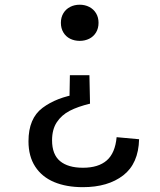

<svg xmlns="http://www.w3.org/2000/svg" viewBox="-20 -546 660 794"><path d="M269 -235H349.8L352.3 -117.3Q302.2 -105.3 268.3 -87.8Q234.5 -70.2 214.9 -40.5Q195.3 -10.8 195.3 34.3Q195.3 92.7 228.3 120.2Q261.3 147.7 323.2 147.7Q386.8 147.7 421.5 117.4Q456.2 87.2 462.3 21.3L555.2 29.8Q552.7 130.5 489.6 179.2Q426.5 228 322.5 228Q254.2 228 203.7 206.8Q153.2 185.5 125.5 142.8Q97.8 100.2 97.8 38.2Q97.8 -56.5 155.8 -99.9Q213.8 -143.3 303.3 -157.3L267.2 -129.8ZM387.5 -451.7Q387.5 -428.8 377.2 -411.8Q366.8 -394.7 349 -385.8Q331.2 -377 309.7 -377Q287.8 -377 270.1 -385.8Q252.3 -394.7 242.1 -411.8Q231.8 -428.8 231.8 -451.7Q231.8 -474.3 242.1 -491.3Q252.3 -508.3 270.1 -517.4Q287.8 -526.5 309.7 -526.5Q331.2 -526.5 349 -517.4Q366.8 -508.3 377.2 -491.3Q387.5 -474.3 387.5 -451.7Z"/></svg>

Font: Monaspace Xenon Var
Style: Regular
Weight: 400
Designer: Riley Cran and the Lettermatic Team
Version: Version 1.000 (Monaspace Xenon Var)